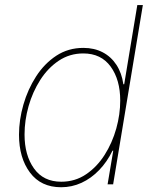

<svg xmlns="http://www.w3.org/2000/svg" viewBox="-20 -748 621 779"><path d="M228 11.7Q146 11.7 101.6 -47.9Q57.1 -107.4 57.1 -201.2Q57.1 -261.7 75 -323.7Q92.8 -385.7 126.5 -438Q160.2 -490.2 208.5 -522Q256.8 -553.7 318.4 -553.7Q362.3 -553.7 396.5 -535.9Q430.7 -518.1 452.4 -484.9Q474.1 -451.7 480.5 -406.2H483.9L537.1 -727.5H559.6L439 0H416.5L439.5 -136.7H436.5Q414.6 -91.3 382.3 -57.9Q350.1 -24.4 310.8 -6.3Q271.5 11.7 228 11.7ZM228.5 -10.7Q284.7 -10.7 329.1 -40.8Q373.5 -70.8 404.5 -119.6Q435.5 -168.5 451.7 -226.3Q467.8 -284.2 467.8 -339.8Q467.8 -424.3 429 -477.8Q390.1 -531.2 317.9 -531.2Q262.7 -531.2 218.5 -501.7Q174.3 -472.2 143.3 -423.6Q112.3 -375 95.9 -317.1Q79.6 -259.3 79.6 -202.1Q79.6 -118.2 117.9 -64.5Q156.2 -10.7 228.5 -10.7Z"/></svg>

Font: Inter Thin
Style: Italic
Weight: 250
Italic angle: -9.3988°
Designer: Rasmus Andersson
Foundry: rsms
Version: Version 4.001;git-66647c0bb